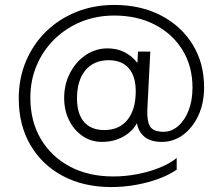

<svg xmlns="http://www.w3.org/2000/svg" viewBox="-20 -641 903 778"><path d="M431 117Q319 117 234.5 72Q150 27 103 -53.8Q56 -134.5 56 -242Q56 -323.5 85 -392.5Q114 -461.5 166.2 -512.8Q218.5 -564 289.2 -592.5Q360 -621 443 -621Q550 -621 632 -578.5Q714 -536 760.5 -460.8Q807 -385.5 807 -287Q807 -223 783.8 -173Q760.5 -123 721.8 -94.5Q683 -66 636 -66Q591 -66 565.8 -86.5Q540.5 -107 535 -142Q515 -106 477.2 -86Q439.5 -66 393 -66Q349.5 -66 315 -89.5Q280.5 -113 260.2 -153.2Q240 -193.5 240 -244Q240 -299.5 263.8 -345.2Q287.5 -391 327.5 -418Q367.5 -445 416 -445Q490 -445 537 -386L539 -432H589L577 -197Q575 -149 588.5 -128Q602 -107 643 -107Q675 -107 701.5 -129.8Q728 -152.5 744 -192.8Q760 -233 760 -286Q760 -372 719.8 -437.8Q679.5 -503.5 608 -540.8Q536.5 -578 443 -578Q370.5 -578 308.8 -552.8Q247 -527.5 200.8 -482.2Q154.5 -437 128.8 -376.5Q103 -316 103 -245Q103 -150 145.2 -78.2Q187.5 -6.5 263 33.8Q338.5 74 439 74Q488 74 537.2 64.5Q586.5 55 628 38Q669.5 21 696 -1V46.5Q665 68 622 83.8Q579 99.5 530 108.2Q481 117 431 117ZM403 -114Q463 -114 496.5 -155.5Q530 -197 530 -271Q530 -332 501.8 -364.5Q473.5 -397 420 -397Q360 -397 326 -356Q292 -315 292 -242Q292 -180 320.5 -147Q349 -114 403 -114Z"/></svg>

Font: Geologica-Sharp
Style: Regular
Weight: 100
Designer: Sindre Bremnes, Frode Helland
Foundry: Monokrom Skriftforlag AS
Version: Version 1.010;gftools[0.9.28]